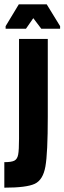

<svg xmlns="http://www.w3.org/2000/svg" viewBox="-20 -868 298 888"><path d="M68 -227V-688H201V-328Q201 -160 190 -98Q179 -36 141 -18Q103 0 0 0V-118Q33 -118 46.5 -125Q60 -132 64 -153Q68 -174 68 -227ZM6 -735V-747L67 -848H196L258 -747V-735H171L134 -784L100 -735Z"/></svg>

Font: Saira Ultra Condensed Black
Style: Regular
Weight: 900
Width: 1
Designer: Hector Gatti with collaboration of the Omnibus-Type team
Foundry: Omnibus-Type
Version: Version 1.001; ttfautohint (v1.8)